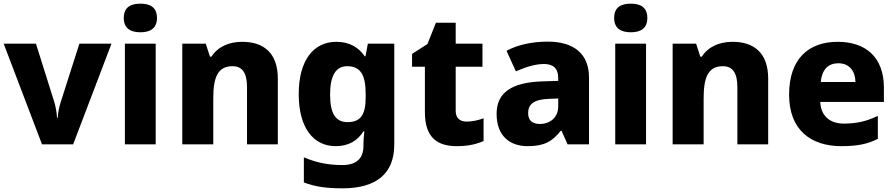

<svg xmlns="http://www.w3.org/2000/svg" viewBox="-20 -787 4882 1047"><path d="M209 0H379L588 -549H413L311 -230C303 -205 296 -173 295 -145H291C290 -172 283 -208 276 -231L176 -549H0Z M746 -767C696 -767 655 -750 655 -689C655 -629 696 -611 746 -611C795 -611 836 -629 836 -689C836 -750 795 -767 746 -767ZM829 -549H661V0H829Z M1301 -559C1228 -559 1168 -532 1133 -478H1125L1102 -549H974V0H1143V-250C1143 -363 1166 -426 1248 -426C1303 -426 1327 -387 1327 -311V0H1495V-358C1495 -499 1417 -559 1301 -559Z M1814 -559C1689 -559 1609 -457 1609 -274C1609 -92 1687 10 1811 10C1881 10 1930 -20 1962 -71H1967C1964 -48 1962 -22 1962 -3V8C1962 77 1924 113 1847 113C1766 113 1704 99 1637 71V208C1700 232 1764 240 1847 240C2036 240 2130 157 2130 1V-549H1986L1973 -480H1969C1935 -529 1886 -559 1814 -559ZM1873 -426C1947 -426 1974 -377 1974 -275V-254C1974 -160 1945 -121 1875 -121C1810 -121 1780 -168 1780 -271C1780 -374 1811 -426 1873 -426Z M2524 -124C2488 -124 2465 -143 2465 -182V-423H2611V-549H2465V-663H2357L2311 -547L2227 -493V-423H2297V-176C2297 -31 2370 10 2472 10C2536 10 2581 -2 2617 -18V-142C2586 -131 2558 -124 2524 -124Z M2967 -560C2879 -560 2802 -542 2742 -510L2793 -398C2846 -421 2898 -438 2947 -438C2995 -438 3024 -415 3024 -362V-346L2930 -343C2771 -336 2688 -283 2688 -166C2688 -46 2760 10 2857 10C2948 10 2991 -15 3038 -74H3042L3075 0H3192V-364C3192 -493 3110 -560 2967 -560ZM2973 -248 3024 -250V-206C3024 -147 2980 -111 2924 -111C2886 -111 2860 -128 2860 -170C2860 -217 2889 -245 2973 -248Z M3420 -767C3370 -767 3329 -750 3329 -689C3329 -629 3370 -611 3420 -611C3469 -611 3510 -629 3510 -689C3510 -750 3469 -767 3420 -767ZM3503 -549H3335V0H3503Z M3975 -559C3902 -559 3842 -532 3807 -478H3799L3776 -549H3648V0H3817V-250C3817 -363 3840 -426 3922 -426C3977 -426 4001 -387 4001 -311V0H4169V-358C4169 -499 4091 -559 3975 -559Z M4548 -559C4389 -559 4283 -466 4283 -271C4283 -78 4402 10 4568 10C4657 10 4713 -2 4767 -30V-155C4706 -126 4652 -113 4582 -113C4501 -113 4456 -159 4453 -231H4800V-309C4800 -473 4703 -559 4548 -559ZM4551 -442C4613 -442 4644 -398 4645 -340H4456C4462 -410 4499 -442 4551 -442Z"/></svg>

Font: Noto Sans Ethiopic ExtraBold
Style: Regular
Weight: 800
Designer: Monotype Design Team
Foundry: Monotype Imaging Inc.
Version: Version 2.102